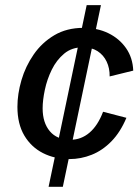

<svg xmlns="http://www.w3.org/2000/svg" viewBox="-20 -723 538 743"><path d="M249 -107.4Q191.9 -107.4 146.2 -130.6Q100.6 -153.8 74 -198.7Q47.4 -243.7 47.4 -309.6Q47.4 -359.4 63 -412.8Q78.6 -466.3 110.4 -512.2Q142.1 -558.1 190.2 -586.7Q238.3 -615.2 302.7 -615.2Q356.9 -615.2 399.4 -594.5Q441.9 -573.7 467.8 -536.6Q493.7 -499.5 495.6 -449.7L404.3 -427.2Q404.8 -459 392.8 -484.4Q380.9 -509.8 357.7 -524.9Q334.5 -540 300.8 -540Q257.8 -540 228.3 -515.4Q198.7 -490.7 180.4 -453.4Q162.1 -416 153.6 -375.7Q145 -335.4 145 -303.7Q145 -248 172.9 -215.1Q200.7 -182.1 252.9 -182.1Q293.9 -182.1 326.2 -209.5Q358.4 -236.8 378.9 -290.5L469.2 -267.1Q445.8 -211.4 411.1 -176Q376.5 -140.6 334.7 -124Q293 -107.4 249 -107.4ZM168 0 315.4 -703.1H370.6L223.1 0Z"/></svg>

Font: Schibsted Grotesk Medium
Style: Italic
Weight: 500
Italic angle: -12°
Designer: Bakken & Baeck AS, Henrik Kongsvoll
Foundry: Schibsted ASA
Version: Version 1.100;gftools[0.9.25]